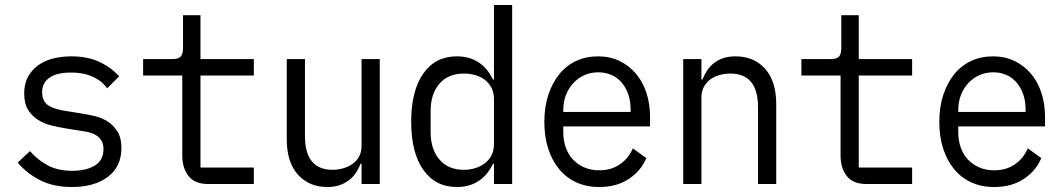

<svg xmlns="http://www.w3.org/2000/svg" viewBox="-20 -738 4264 770"><path d="M268 12Q195 12 141.5 -15Q88 -42 51 -86L100 -132Q134 -94 174 -73.5Q214 -53 270 -53Q325 -53 360 -74Q395 -95 395 -140Q395 -159 388 -172Q381 -185 369.5 -193Q358 -201 343.5 -205.5Q329 -210 312 -212L238 -224Q214 -228 185.5 -235Q157 -242 133 -257Q109 -272 93 -297Q77 -322 77 -363Q77 -401 91.5 -428.5Q106 -456 131.5 -475Q157 -494 191.5 -503Q226 -512 267 -512Q330 -512 377 -490.5Q424 -469 458 -432L410 -384Q402 -395 390 -406Q378 -417 360 -426.5Q342 -436 318.5 -441.5Q295 -447 264 -447Q208 -447 178.5 -426.5Q149 -406 149 -368Q149 -348 156 -335Q163 -322 175 -314.5Q187 -307 202 -302.5Q217 -298 232 -295L306 -283Q331 -279 359.5 -272.5Q388 -266 411.5 -251Q435 -236 451 -210.5Q467 -185 467 -145Q467 -70 413 -29Q359 12 268 12Z M815 0Q761 0 736 -32Q711 -64 711 -114V-435H554V-501H671Q695 -501 704.5 -511Q714 -521 714 -546V-677H784V-501H998V-435H784V-66H998V0Z M1430 -81H1426Q1419 -63 1408 -46Q1397 -29 1381 -16.5Q1365 -4 1343.5 4Q1322 12 1293 12Q1219 12 1174.5 -38Q1130 -88 1130 -179V-501H1203V-193Q1203 -124 1231 -90.5Q1259 -57 1314 -57Q1335 -57 1356 -63Q1377 -69 1393.5 -80.5Q1410 -92 1420 -110Q1430 -128 1430 -153V-501H1503V0H1430Z M1961 -81H1957Q1912 12 1812 12Q1726 12 1677.5 -57Q1629 -126 1629 -250Q1629 -374 1677.5 -443Q1726 -512 1812 -512Q1912 -512 1957 -419H1961V-718H2034V0H1961ZM1841 -57Q1865 -57 1887 -64Q1909 -71 1925.5 -84Q1942 -97 1951.5 -116Q1961 -135 1961 -160V-340Q1961 -366 1951.5 -385Q1942 -404 1925.5 -417Q1909 -430 1887 -436.5Q1865 -443 1841 -443Q1777 -443 1742 -402Q1707 -361 1707 -293V-208Q1707 -140 1742 -98.5Q1777 -57 1841 -57Z M2383 12Q2332 12 2291.5 -6.5Q2251 -25 2222.5 -59.5Q2194 -94 2178.5 -142Q2163 -190 2163 -249Q2163 -309 2179 -357.5Q2195 -406 2223 -440.5Q2251 -475 2290.5 -493.5Q2330 -512 2379 -512Q2426 -512 2464.5 -493.5Q2503 -475 2530.5 -442.5Q2558 -410 2572.5 -365.5Q2587 -321 2587 -268V-231H2239V-208Q2239 -175 2249 -146.5Q2259 -118 2278 -98Q2297 -78 2323.5 -66.5Q2350 -55 2383 -55Q2431 -55 2465.5 -78.5Q2500 -102 2518 -143L2572 -104Q2551 -53 2502 -20.5Q2453 12 2383 12ZM2379 -448Q2349 -448 2323.5 -436.5Q2298 -425 2279 -404.5Q2260 -384 2249.5 -356.5Q2239 -329 2239 -296V-289H2509V-300Q2509 -333 2499.5 -360Q2490 -387 2473 -407Q2456 -427 2432 -437.5Q2408 -448 2379 -448Z M2720 0V-501H2793V-419H2797Q2804 -437 2815 -454Q2826 -471 2842 -484Q2858 -497 2879.5 -504.5Q2901 -512 2930 -512Q3004 -512 3048.5 -462Q3093 -412 3093 -321V0H3020V-307Q3020 -376 2992 -409.5Q2964 -443 2909 -443Q2888 -443 2867 -437.5Q2846 -432 2829.5 -420Q2813 -408 2803 -390Q2793 -372 2793 -347V0Z M3455 0Q3401 0 3376 -32Q3351 -64 3351 -114V-435H3194V-501H3311Q3335 -501 3344.5 -511Q3354 -521 3354 -546V-677H3424V-501H3638V-435H3424V-66H3638V0Z M3967 12Q3916 12 3875.5 -6.5Q3835 -25 3806.5 -59.5Q3778 -94 3762.5 -142Q3747 -190 3747 -249Q3747 -309 3763 -357.5Q3779 -406 3807 -440.5Q3835 -475 3874.5 -493.5Q3914 -512 3963 -512Q4010 -512 4048.5 -493.5Q4087 -475 4114.5 -442.5Q4142 -410 4156.5 -365.5Q4171 -321 4171 -268V-231H3823V-208Q3823 -175 3833 -146.5Q3843 -118 3862 -98Q3881 -78 3907.5 -66.5Q3934 -55 3967 -55Q4015 -55 4049.5 -78.5Q4084 -102 4102 -143L4156 -104Q4135 -53 4086 -20.5Q4037 12 3967 12ZM3963 -448Q3933 -448 3907.5 -436.5Q3882 -425 3863 -404.5Q3844 -384 3833.5 -356.5Q3823 -329 3823 -296V-289H4093V-300Q4093 -333 4083.5 -360Q4074 -387 4057 -407Q4040 -427 4016 -437.5Q3992 -448 3963 -448Z"/></svg>

Font: PlemolJP
Style: Regular
Weight: 400
Monospace: yes
Version: v2.0.4; ttfautohint (v1.8.4.7-5d5b-dirty) -l 6 -r 45 -G 200 